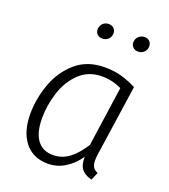

<svg xmlns="http://www.w3.org/2000/svg" viewBox="-138 -841 835 950"><g transform="rotate(20 280.0 -365.5)"><path d="M495 -491 440 -114Q438 -103 438 -84Q438 -63 445.5 -50.5Q453 -38 471 -30L454 11Q419 3 401 -18.5Q383 -40 384 -84Q354 -40 312.5 -14.5Q271 11 223 11Q145 11 101.5 -43.5Q58 -98 58 -192Q58 -270 86 -349Q114 -428 174.5 -481Q235 -534 327 -534Q376 -534 415 -523Q454 -512 495 -491ZM120 -192Q120 -116 149 -77Q178 -38 232 -38Q279 -38 316.5 -66Q354 -94 388 -148L433 -463Q385 -487 329 -487Q258 -487 210.5 -441Q163 -395 141.5 -327Q120 -259 120 -192ZM228 -698Q228 -717 240.5 -729.5Q253 -742 272 -742Q288 -742 298.5 -732Q309 -722 309 -706Q309 -688 296.5 -675.5Q284 -663 265 -663Q249 -663 238.5 -673Q228 -683 228 -698ZM416 -698Q416 -717 429 -729.5Q442 -742 461 -742Q477 -742 487 -732Q497 -722 497 -706Q497 -688 484.5 -675.5Q472 -663 453 -663Q437 -663 426.5 -673Q416 -683 416 -698Z"/></g></svg>

Font: Fira Sans Light
Style: Italic
Weight: 300
Italic angle: -8°
Designer: bBox Type GmbH & Carrois Corporate GbR & Edenspiekermann AG
Foundry: bBox Type GmbH & Carrois Corporate GbR & Edenspiekermann AG
Version: Version 4.301